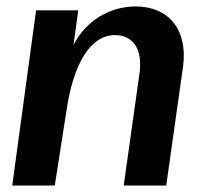

<svg xmlns="http://www.w3.org/2000/svg" viewBox="-20 -576 623 596"><path d="M18 0H150L186 -230C207 -377 260 -467 337 -467C391 -467 424 -426 413 -348L364 0H496L548 -368C564 -483 504 -556 401 -556C320 -556 246 -511 208 -436L223 -544H92Z"/></svg>

Font: Ronzino Bold
Style: Italic
Weight: 700
Italic angle: -8°
Designer: Nunzio Mazzaferro
Foundry: Collletttivo
Version: Version 1.000;Glyphs 3.3 (3337)